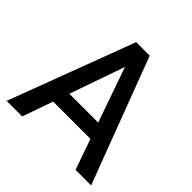

<svg xmlns="http://www.w3.org/2000/svg" viewBox="-183 -868 1025 1025"><g transform="rotate(45 329.0 -355.5)"><path d="M530.8 0H648.4L379.9 -710.9H277.8L10.3 0H127.9L188.5 -172.9H470.2ZM220.2 -263.7 329.1 -574.7 438 -263.7Z"/></g></svg>

Font: Bert Sans Medium
Style: Regular
Weight: 500
Designer: Christian Robertson (Google), Cristiano Sobral
Foundry: Google, Cristiano Sobral
Version: Version 3.101